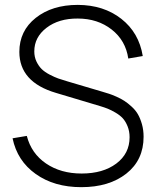

<svg xmlns="http://www.w3.org/2000/svg" viewBox="-20 -755 642 790"><path d="M314.5 15.1Q203.1 15.1 127 -39.1Q50.8 -93.3 31.7 -186L90.3 -195.8Q108.9 -123.5 169.4 -82.3Q230 -41 315.9 -41Q403.8 -41 458.5 -82Q513.2 -123 513.2 -190.4Q513.2 -214.8 504.9 -235.4Q496.6 -255.9 484.9 -268.6Q473.1 -281.2 455.1 -291.7Q437 -302.2 423.6 -307.6Q410.2 -313 392.1 -318.4L210.9 -372.6Q59.6 -417 59.6 -541.5Q59.6 -627.9 127 -681.4Q194.3 -734.9 300.3 -734.9Q406.7 -734.4 479.2 -677.5Q551.8 -620.6 567.4 -524.4L507.8 -514.2Q497.1 -588.4 439.5 -633.5Q381.8 -678.7 299.8 -678.7Q221.7 -679.2 171.4 -640.6Q121.1 -602.1 121.1 -543.5Q121.1 -520.5 130.1 -501.7Q139.2 -482.9 151.6 -470.7Q164.1 -458.5 184.3 -448Q204.6 -437.5 219.7 -432.1Q234.9 -426.8 256.8 -420.4L401.9 -377.4Q418 -372.6 429 -369.1Q439.9 -365.7 459.2 -357.2Q478.5 -348.6 491.9 -339.8Q505.4 -331.1 521.5 -316.4Q537.6 -301.8 547.4 -284.9Q557.1 -268.1 564 -244.1Q570.8 -220.2 570.8 -192.4Q570.8 -96.7 500 -40.8Q429.2 15.1 314.5 15.1Z"/></svg>

Font: Manrope Light
Style: Regular
Weight: 300
Designer: Mikhail Sharanda
Foundry: Mikhail Sharanda
Version: Version 4.505;FEAKit 1.0